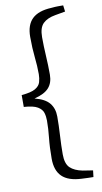

<svg xmlns="http://www.w3.org/2000/svg" viewBox="-96 -727 509 956"><g transform="rotate(-10 158.5 -249.0)"><path d="M296 185Q283 185 269.5 184.5Q256 184 236 183Q170 180 138.5 149.5Q107 119 107 59Q107 0 112 -45.5Q117 -91 117 -132Q117 -153 111.5 -171.5Q106 -190 84.5 -203Q63 -216 15 -219V-279Q63 -283 84.5 -295.5Q106 -308 111.5 -327Q117 -346 117 -367Q117 -408 112 -453.5Q107 -499 107 -557Q107 -617 138.5 -647.5Q170 -678 236 -681Q256 -683 269.5 -683Q283 -683 296 -683L300 -651L249 -642Q208 -635 186.5 -614Q165 -593 165 -545Q165 -501 168 -450.5Q171 -400 171 -355Q171 -314 149 -289Q127 -264 75 -251Q127 -238 149 -211Q171 -184 171 -143Q171 -98 168 -47.5Q165 3 165 47Q165 95 186.5 115.5Q208 136 249 144L300 152Z"/></g></svg>

Font: Yrsa Light
Style: Regular
Weight: 300
Designer: Anna Giedrys (Yrsa+Rasa design), David Brezina (Yrsa art-direction, Rasa art-direction, design)
Foundry: Rosetta Type Foundry
Version: Version 2.004